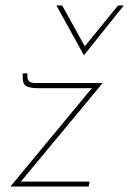

<svg xmlns="http://www.w3.org/2000/svg" viewBox="-20 -681 472 701"><path d="M118 -359Q87 -359 74 -368Q61 -377 63 -407V-413H80V-401Q80 -391 86 -384.5Q92 -378 109 -378H355L52 -13L44 -18H307L304 0H18L322 -367L327 -359ZM207 -661 294 -504H283L411 -661H432L287 -480H286L186 -661Z"/></svg>

Font: Josefin Sans Thin Thin
Style: Italic
Weight: 250
Italic angle: -7°
Version: Version 2.000